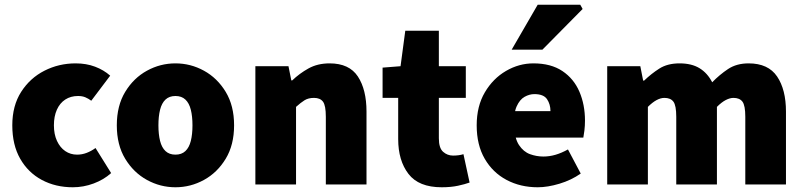

<svg xmlns="http://www.w3.org/2000/svg" viewBox="-20 -780 3398 812"><path d="M288 12Q215 12 157 -19Q99 -50 65.5 -108.5Q32 -167 32 -250Q32 -333 69.5 -391.5Q107 -450 168 -481Q229 -512 300 -512Q345 -512 382 -498Q419 -484 446 -460L366 -354Q354 -363 341 -368.5Q328 -374 310 -374Q279 -374 256 -359Q233 -344 220.5 -316Q208 -288 208 -250Q208 -212 221 -184Q234 -156 256 -141Q278 -126 306 -126Q327 -126 346.5 -133.5Q366 -141 384 -154L450 -48Q419 -20 376 -4Q333 12 288 12Z M722 12Q658 12 601.5 -19Q545 -50 509.5 -108.5Q474 -167 474 -250Q474 -333 509.5 -391.5Q545 -450 601.5 -481Q658 -512 722 -512Q786 -512 842.5 -481Q899 -450 934.5 -391.5Q970 -333 970 -250Q970 -167 934.5 -108.5Q899 -50 842.5 -19Q786 12 722 12ZM722 -126Q748 -126 764 -141Q780 -156 787 -184Q794 -212 794 -250Q794 -288 787 -316Q780 -344 764 -359Q748 -374 722 -374Q696 -374 680 -359Q664 -344 657 -316Q650 -288 650 -250Q650 -212 657 -184Q664 -156 680 -141Q696 -126 722 -126Z M1060 0V-500H1200L1212 -440H1216Q1246 -469 1284.5 -490.5Q1323 -512 1374 -512Q1457 -512 1493.5 -456.5Q1530 -401 1530 -308V0H1358V-286Q1358 -334 1346 -350Q1334 -366 1308 -366Q1284 -366 1268 -356Q1252 -346 1232 -328V0Z M1848 12Q1751 12 1707.5 -44.5Q1664 -101 1664 -192V-366H1598V-494L1674 -500L1694 -650H1836V-500H1950V-366H1836V-195Q1836 -154 1854 -138Q1872 -122 1896 -122Q1908 -122 1919.5 -123.5Q1931 -125 1940 -128L1966 -8Q1947 -1 1917 5.5Q1887 12 1848 12Z M2254 12Q2181 12 2122.5 -19Q2064 -50 2030 -108.5Q1996 -167 1996 -250Q1996 -331 2030.5 -389.5Q2065 -448 2120 -480Q2175 -512 2236 -512Q2310 -512 2358.5 -479.5Q2407 -447 2430.5 -392Q2454 -337 2454 -270Q2454 -248 2451.5 -227.5Q2449 -207 2447 -198H2132L2130 -310H2308Q2308 -339 2293.5 -360.5Q2279 -382 2240 -382Q2219 -382 2198.5 -370.5Q2178 -359 2165 -330Q2152 -301 2154 -250Q2156 -195 2175 -166.5Q2194 -138 2221.5 -128Q2249 -118 2278 -118Q2304 -118 2329.5 -125.5Q2355 -133 2382 -148L2436 -46Q2396 -18 2346 -3Q2296 12 2254 12ZM2144 -570 2254 -760H2434L2444 -742L2274 -570Z M2548 0V-500H2688L2700 -439H2704Q2734 -468 2768.5 -490Q2803 -512 2854 -512Q2905 -512 2938.5 -491.5Q2972 -471 2992 -432Q3023 -464 3059 -488Q3095 -512 3146 -512Q3229 -512 3266.5 -456.5Q3304 -401 3304 -308V0H3132V-286Q3132 -334 3120 -350Q3108 -366 3082 -366Q3067 -366 3049.5 -357Q3032 -348 3012 -328V0H2840V-286Q2840 -334 2828 -350Q2816 -366 2790 -366Q2758 -366 2720 -328V0Z"/></svg>

Font: Source Sans 3 Black
Style: Regular
Weight: 900
Designer: Paul D. Hunt
Foundry: Adobe
Version: Version 3.046;hotconv 1.0.118;makeotfexe 2.5.65603